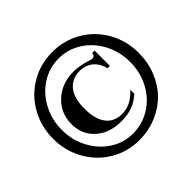

<svg xmlns="http://www.w3.org/2000/svg" viewBox="-165 -867 1077 1077"><g transform="rotate(-45 373.5 -329.0)"><path d="M374 -676.8Q468.3 -676.8 546.4 -631.1Q624.5 -585.4 669.2 -505.9Q713.9 -426.3 713.9 -330.1Q713.9 -255.9 687.7 -190.9Q661.6 -126 616 -79.8Q570.3 -33.7 506.6 -7.3Q442.9 19 370.1 19Q277.3 19 200 -27.1Q122.6 -73.2 77.9 -153.1Q33.2 -232.9 33.2 -328.1Q33.2 -424.8 78.1 -504.9Q123 -585 201.2 -630.9Q279.3 -676.8 374 -676.8ZM374 -626Q299.8 -626 237.5 -586.4Q175.3 -546.9 139.2 -478.3Q103 -409.7 103 -328.1Q103 -248.5 139.2 -180.2Q175.3 -111.8 236.8 -72Q298.3 -32.2 370.1 -32.2Q445.8 -32.2 508.8 -71.3Q571.8 -110.4 607.9 -178.7Q644 -247.1 644 -329.1Q644 -409.7 607.9 -478Q571.8 -546.4 509.5 -586.2Q447.3 -626 374 -626ZM547.9 -514.2V-393.1H528.8Q517.6 -440.4 485.6 -466.8Q453.6 -493.2 407.2 -493.2Q349.6 -493.2 314 -453.1Q276.9 -410.2 276.9 -324.2Q276.9 -241.7 309.8 -197.8Q342.8 -153.8 404.8 -153.8Q441.4 -153.8 472.2 -168.9Q502.9 -184.1 534.2 -217.8V-186Q500.5 -155.3 462.6 -141.1Q424.8 -127 374 -127Q280.3 -127 222.2 -179Q164.1 -231 164.1 -314Q164.1 -400.4 225.6 -457.8Q287.1 -515.1 380.9 -515.1Q425.8 -515.1 482.9 -497.1Q501 -491.2 505.9 -491.2Q525.9 -491.2 528.8 -514.2Z"/></g></svg>

Font: Accordance
Style: Bold
Weight: 700
Version: Version 1.2 (build January 31, 2020) Miklal Software Solutio